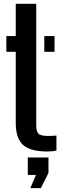

<svg xmlns="http://www.w3.org/2000/svg" viewBox="-20 -790 326 1012"><path d="M13.5 -517V-600H63V-770H171V-129.5Q171 -98 182.2 -85.8Q193.5 -73.5 232 -73.5Q245 -73.5 255 -74Q265 -74.5 277.5 -75.5V3.5Q267.5 6 255.8 7.2Q244 8.5 231.5 8.5Q139 8.5 101 -26.5Q63 -61.5 63 -141.5V-517ZM213.5 -517V-600H267.5V-517ZM140 201.5 169.5 132H126.5V40H235.5V121.5L195.5 201.5Z"/></svg>

Font: Big Shoulders Stencil Display Thin
Style: Bold
Weight: 700
Version: Version 2.001